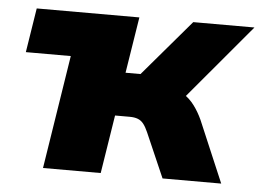

<svg xmlns="http://www.w3.org/2000/svg" viewBox="-42 -548 817 600"><g transform="rotate(5 366.5 -247.5)"><path d="M113 0 169 -356H28L50 -495H372L344 -319H391L541 -495H733L517 -238L485 -285Q510 -282 530 -269Q550 -256 564.5 -236.5Q579 -217 590 -193L672 0H488L427 -140Q420 -156 412.5 -165.5Q405 -175 394.5 -179Q384 -183 369 -183H323L294 0Z"/></g></svg>

Font: Nunito Sans 11pt Black
Style: Italic
Weight: 900
Italic angle: -9°
Version: Version 3.101;gftools[0.9.27]